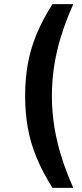

<svg xmlns="http://www.w3.org/2000/svg" viewBox="-20 -725 396 925"><path d="M233 180Q186 106 156.5 35Q127 -36 114 -109.5Q101 -183 101 -263Q101 -344 114 -417Q127 -490 156.5 -561Q186 -632 233 -705H333Q281 -590 255.5 -481.5Q230 -373 230 -263Q230 -154 255.5 -45Q281 64 333 180Z"/></svg>

Font: Mulish ExtraLight
Style: Regular
Weight: 200
Designer: Vernon Adams
Foundry: Vernon Adams
Version: Version 3.603